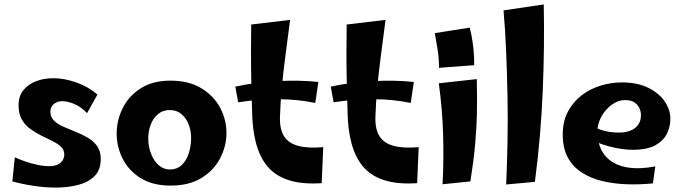

<svg xmlns="http://www.w3.org/2000/svg" viewBox="-20 -828 3090 869"><path d="M233 21Q183 21 131 13Q79 5 36 -7L47 -116Q69 -106 95 -97Q121 -88 149 -82Q177 -76 203 -76Q227 -76 242 -83.5Q257 -91 264 -103.5Q271 -116 271 -129Q271 -150 256 -164Q241 -178 217.5 -189.5Q194 -201 167.5 -214Q141 -227 117.5 -244Q94 -261 79 -287Q64 -313 64 -351Q64 -393 86 -420Q108 -447 143.5 -460.5Q179 -474 221 -474Q272 -474 326.5 -454.5Q381 -435 421 -400L374 -316Q345 -346 315 -358Q285 -370 261 -370Q239 -370 223.5 -357Q208 -344 208 -323Q208 -298 224.5 -282Q241 -266 267 -254.5Q293 -243 322 -231.5Q351 -220 377 -205Q403 -190 419.5 -167Q436 -144 436 -108Q436 -59 408 -31Q380 -3 333.5 9Q287 21 233 21Z M752 12Q671 12 616.5 -22Q562 -56 535 -110Q508 -164 508 -223Q508 -283 535 -338Q562 -393 616.5 -428Q671 -463 751 -463Q835 -463 891.5 -428.5Q948 -394 976.5 -340Q1005 -286 1005 -226Q1005 -167 976.5 -112Q948 -57 892 -22.5Q836 12 752 12ZM748 -61Q782 -61 803.5 -82Q825 -103 835 -136Q845 -169 845 -204Q845 -236 834 -264.5Q823 -293 801.5 -311.5Q780 -330 748 -330Q717 -330 695 -311.5Q673 -293 662 -263.5Q651 -234 651 -202Q651 -165 663.5 -132.5Q676 -100 698 -80.5Q720 -61 748 -61Z M1436 1Q1346 7 1285.5 -13Q1225 -33 1190 -75.5Q1155 -118 1138.5 -181Q1122 -244 1121 -324Q1119 -390 1117.5 -456Q1116 -522 1116 -587.5Q1116 -653 1117 -717L1293 -738Q1282 -654 1272 -577.5Q1262 -501 1255.5 -431Q1249 -361 1247 -296Q1246 -241 1266.5 -210Q1287 -179 1331 -167.5Q1375 -156 1443 -162ZM1407 -362Q1327 -379 1236.5 -379Q1146 -379 1058 -365L1045 -436Q1138 -456 1237.5 -461Q1337 -466 1421 -457Z M1868 1Q1778 7 1717.5 -13Q1657 -33 1622 -75.5Q1587 -118 1570.5 -181Q1554 -244 1553 -324Q1551 -390 1549.5 -456Q1548 -522 1548 -587.5Q1548 -653 1549 -717L1725 -738Q1714 -654 1704 -577.5Q1694 -501 1687.5 -431Q1681 -361 1679 -296Q1678 -241 1698.5 -210Q1719 -179 1763 -167.5Q1807 -156 1875 -162ZM1839 -362Q1759 -379 1668.5 -379Q1578 -379 1490 -365L1477 -436Q1570 -456 1669.5 -461Q1769 -466 1853 -457Z M1967 -521Q1967 -564 1961 -601.5Q1955 -639 1948 -678L2106 -703Q2116 -665 2121.5 -618.5Q2127 -572 2126 -533ZM2109 -7 1983 6Q1989 -106 1985.5 -220.5Q1982 -335 1966 -451L2138 -470Q2140 -389 2138.5 -316.5Q2137 -244 2130 -169.5Q2123 -95 2109 -7Z M2401 -5 2271 7Q2275 -86 2277 -186.5Q2279 -287 2277 -389.5Q2275 -492 2271 -591.5Q2267 -691 2259 -781L2441 -808Q2445 -620 2436.5 -416.5Q2428 -213 2401 -5Z M2935 2Q2876 8 2817 6Q2758 4 2706 -8.5Q2654 -21 2613.5 -47Q2573 -73 2550 -115Q2527 -157 2527 -219Q2527 -279 2550.5 -323Q2574 -367 2612.5 -396.5Q2651 -426 2698.5 -440.5Q2746 -455 2794 -455Q2867 -455 2916.5 -429.5Q2966 -404 2990.5 -366Q3015 -328 3014 -288Q3014 -255 2998.5 -223Q2983 -191 2946 -170.5Q2909 -150 2843 -150Q2820 -150 2792.5 -154Q2765 -158 2736.5 -165.5Q2708 -173 2682 -183.5Q2656 -194 2638 -207L2664 -256Q2685 -244 2714.5 -236Q2744 -228 2784 -228Q2812 -228 2834 -237Q2856 -246 2868.5 -263.5Q2881 -281 2881 -307Q2881 -323 2874 -338.5Q2867 -354 2851.5 -364.5Q2836 -375 2808 -375Q2778 -375 2749 -354Q2720 -333 2702 -300.5Q2684 -268 2684 -232Q2684 -185 2701.5 -150Q2719 -115 2753 -94Q2787 -73 2835.5 -68Q2884 -63 2946 -75Z"/></svg>

Font: Marhey Light Medium
Style: Regular
Weight: 500
Version: Version 1.000